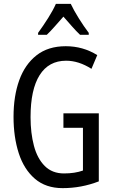

<svg xmlns="http://www.w3.org/2000/svg" viewBox="-20 -963 585 993"><path d="M308 -377H491V-25Q401 10 304 10Q217 10 160.5 -38.5Q104 -87 77 -170.5Q50 -254 50 -359Q50 -466 79.5 -548Q109 -630 169 -677Q229 -724 320 -724Q409 -724 483 -678L453 -607Q387 -649 322 -649Q232 -649 185 -574.5Q138 -500 138 -357Q138 -275 155.5 -209Q173 -143 211.5 -104.5Q250 -66 311 -66Q367 -66 409 -81V-302H308ZM346 -943Q362 -909 388 -867.5Q414 -826 439 -793V-783H394Q373 -803 352 -827Q331 -851 308 -877Q285 -851 262.5 -825.5Q240 -800 222 -783H177V-793Q204 -830 229.5 -870.5Q255 -911 269 -943Z"/></svg>

Font: Noto Sans ExtraCondensed
Style: Regular
Weight: 400
Width: 2
Designer: Monotype Design Team
Foundry: Monotype Imaging Inc.
Version: Version 2.013; ttfautohint (v1.8.4.7-5d5b)